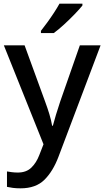

<svg xmlns="http://www.w3.org/2000/svg" viewBox="-20 -786 568 1046"><path d="M1 -539H114L226 -232Q239 -197 249 -164Q259 -131 264 -101H268Q274 -125 285 -161Q296 -197 308 -233L415 -539H528L299 67Q269 147 222 193.5Q175 240 92 240Q68 240 49.5 237.5Q31 235 18 232V148Q29 150 44.5 152Q60 154 77 154Q123 154 150.5 127.5Q178 101 194 59L217 0ZM429 -756Q414 -737 386.5 -708.5Q359 -680 328.5 -652Q298 -624 273 -606H203V-618Q218 -637 237 -663Q256 -689 274 -716.5Q292 -744 304 -766H429Z"/></svg>

Font: Noto Sans Lao Looped Medium
Style: Regular
Weight: 500
Designer: Mark Frömberg, Ben Mitchell
Foundry: The Fontpad Ltd
Version: Version 1.002; ttfautohint (v1.8.4.7-5d5b)